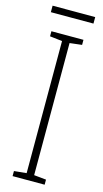

<svg xmlns="http://www.w3.org/2000/svg" viewBox="-128 -939 489 914"><g transform="rotate(15 116.0 -482.5)"><path d="M221 -899H11V-867H221ZM195 -66V-91L135 -97V-748L195 -755V-780H37V-755L98 -748V-97L37 -91V-66Z"/></g></svg>

Font: Noto Sans Malayalam UI ExtraCondensed ExtraLight
Style: Regular
Weight: 200
Width: 2
Designer: Jelle Bosma - Monotype Design Team
Foundry: Monotype Imaging Inc.
Version: Version 2.104